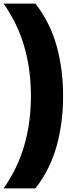

<svg xmlns="http://www.w3.org/2000/svg" viewBox="-50 -828 416 1068"><path d="M-30 220Q48.5 108 85.2 -19.5Q122 -147 122 -294Q122 -441 85.2 -568.5Q48.5 -696 -30 -808H147Q228.5 -703 264.8 -573.2Q301 -443.5 301 -294Q301 -144.5 264.8 -14.8Q228.5 115 147 220Z"/></svg>

Font: Encode Sans Semi Condensed ExtraBold
Style: Regular
Weight: 800
Width: 4
Designer: Multiple Designers
Foundry: Impallari Type
Version: Version 3.000; ttfautohint (v1.8.3) -l 8 -r 50 -G 200 -x 14 